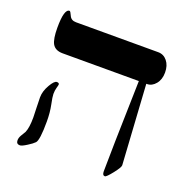

<svg xmlns="http://www.w3.org/2000/svg" viewBox="-126 -825 926 944"><g transform="rotate(20 337.0 -352.5)"><path d="M625 -580.1Q625 -543.5 605.7 -520.3Q586.4 -497.1 561 -497.1H557.1L583 -80.1Q583.5 -69.3 556.2 -34.7Q528.8 0 521 0Q507.8 0 507.8 -21Q507.8 -106.9 518.1 -497.1H119.1Q80.6 -497.1 65.4 -523.4Q51.8 -547.9 51.8 -606.9Q51.8 -705.1 80.1 -705.1Q85 -705.1 94 -684.1Q103 -663.1 128.9 -663.1H559.1Q587.9 -663.1 606.4 -640.1Q625 -617.2 625 -580.1ZM161.1 -155.8Q161.1 -57.6 146 -42Q135.7 -31.2 112.3 -16.6Q86.4 0 76.2 0Q57.1 0 57.1 -20Q57.1 -32.2 64.7 -45.7Q72.3 -59.1 80.6 -72.3Q91.8 -98.6 91.8 -151.9Q91.8 -168.9 90.3 -198.7Q88.9 -228.5 88.9 -255.9Q88.9 -287.6 108.9 -322.3Q127.9 -355 141.1 -355Q153.8 -355 153.8 -346.2Q153.8 -342.3 149.4 -327.4Q145 -312.5 145 -293.9Q145 -279.3 153.1 -240.7Q161.1 -202.1 161.1 -155.8Z"/></g></svg>

Font: Ezra SIL
Style: Regular
Weight: 400
Designer: Development by SIL's NRSI team. OpenType tables by Ralph Hancock ( hancock@dircon.co.uk )
Foundry: SIL International, Version 2.51: 2007
Version: Version 2.51, 2007